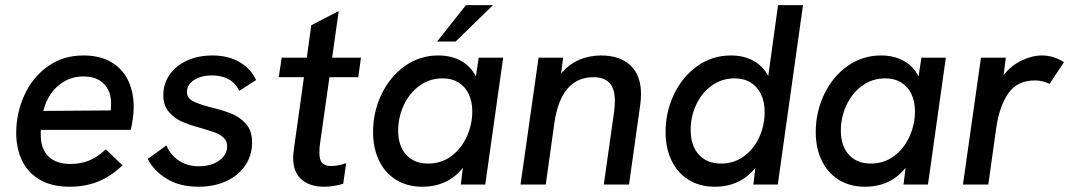

<svg xmlns="http://www.w3.org/2000/svg" viewBox="-20 -717 4154 746"><path d="M43 -200.5Q43 -277 74.2 -346.2Q105.5 -415.5 164.8 -458.5Q224 -501.5 304 -501.5Q369.5 -501.5 413.5 -475Q457.5 -448.5 478.5 -403.2Q499.5 -358 499.5 -301.5Q499.5 -281 496.2 -256.5Q493 -232 488 -212.5H139Q138 -206 138.2 -198.8Q138.5 -191.5 138.5 -188.5Q139.5 -136.5 169.2 -108.2Q199 -80 253.5 -80Q294.5 -80 327.5 -93.8Q360.5 -107.5 391 -137L456 -74.5Q410 -31 360.5 -11.2Q311 8.5 251 8.5Q181.5 8.5 134.8 -18.8Q88 -46 65.5 -93.2Q43 -140.5 43 -200.5ZM410 -288Q411.5 -301.5 411.5 -317.5Q411.5 -345 400.2 -368.2Q389 -391.5 365 -405.8Q341 -420 305 -420Q264 -420 231.2 -401.5Q198.5 -383 177.5 -352.5Q156.5 -322 148.5 -286Z M554 -99.5 626.5 -152Q642 -114.5 675 -92.8Q708 -71 753.5 -71Q784 -71 808.8 -80.8Q833.5 -90.5 848 -108.2Q862.5 -126 862.5 -148.5Q862.5 -168.5 849.5 -181.2Q836.5 -194 818.5 -200.8Q800.5 -207.5 762.5 -219Q718.5 -230.5 687.8 -244Q657 -257.5 635.8 -282.5Q614.5 -307.5 614.5 -347Q614.5 -391.5 639 -426.8Q663.5 -462 707 -481.8Q750.5 -501.5 806 -501.5Q865 -501.5 909.5 -476.5Q954 -451.5 975 -406L909.5 -364Q895 -395 867.5 -409.5Q840 -424 803 -424Q762 -424 734.2 -406.2Q706.5 -388.5 706.5 -359Q706.5 -338 725.8 -326.2Q745 -314.5 791.5 -302Q843.5 -289.5 877.5 -276.2Q911.5 -263 935.5 -236Q959.5 -209 959.5 -164.5Q959.5 -113.5 933 -74.2Q906.5 -35 859.2 -13.2Q812 8.5 751.5 8.5Q677.5 8.5 627.2 -22.8Q577 -54 554 -99.5Z M1119 -104.5Q1119 -117 1122 -138.5L1161 -417H1063L1074.5 -493H1172L1189.5 -619L1296 -674L1270.5 -493H1382.5L1372 -417H1260L1223 -156Q1221 -144 1221 -123Q1221 -96.5 1231.2 -84.2Q1241.5 -72 1266 -72Q1294 -72 1325 -83L1313.5 -3Q1275.5 8.5 1238.5 8.5Q1184.5 8.5 1151.8 -19.5Q1119 -47.5 1119 -104.5Z M1429.5 -204Q1429.5 -281.5 1462 -350Q1494.5 -418.5 1552.5 -460Q1610.5 -501.5 1683.5 -501.5Q1734.5 -501.5 1772.2 -480Q1810 -458.5 1829 -420L1840 -493H1935L1865.5 0H1770.5L1778.5 -65Q1720 8.5 1620.5 8.5Q1562 8.5 1518.8 -18.5Q1475.5 -45.5 1452.5 -93.8Q1429.5 -142 1429.5 -204ZM1815 -284.5Q1815 -323 1801 -352Q1787 -381 1761.2 -396.8Q1735.5 -412.5 1700 -412.5Q1648.5 -412.5 1609 -383.2Q1569.5 -354 1548.2 -307Q1527 -260 1527 -209Q1527 -150.5 1558 -116Q1589 -81.5 1643.5 -81.5Q1695 -81.5 1734 -110.8Q1773 -140 1794 -187Q1815 -234 1815 -284.5ZM1790.5 -697H1895.5L1750 -555.5H1678Z M2072.5 -493H2168L2160 -431Q2189 -466.5 2229 -484Q2269 -501.5 2315 -501.5Q2389 -501.5 2429.8 -462.8Q2470.5 -424 2470.5 -352.5Q2470.5 -330.5 2468 -313L2424 0H2326L2366 -282.5Q2369 -306 2369 -325.5Q2369 -372.5 2348.2 -394.8Q2327.5 -417 2286 -417Q2160 -417 2134 -239.5L2100.5 0H2002.5Z M2566 -204Q2566 -281.5 2598.5 -350Q2631 -418.5 2689 -460Q2747 -501.5 2820 -501.5Q2870.5 -501.5 2908 -480.5Q2945.5 -459.5 2965 -421.5L3003 -697H3100L3002 0H2907L2915 -65Q2856.5 8.5 2757 8.5Q2698.5 8.5 2655.2 -18.5Q2612 -45.5 2589 -93.8Q2566 -142 2566 -204ZM2951 -282Q2951 -321 2937 -350.5Q2923 -380 2896.8 -396.2Q2870.5 -412.5 2834.5 -412.5Q2784.5 -412.5 2745.5 -384.5Q2706.5 -356.5 2685 -310.2Q2663.5 -264 2663.5 -212Q2663.5 -151.5 2695 -116.5Q2726.5 -81.5 2782 -81.5Q2832 -81.5 2870.5 -109.8Q2909 -138 2930 -184Q2951 -230 2951 -282Z M3149.5 -204Q3149.5 -281.5 3182 -350Q3214.5 -418.5 3272.5 -460Q3330.5 -501.5 3403.5 -501.5Q3454.5 -501.5 3492.2 -480Q3530 -458.5 3549 -420L3560 -493H3655L3585.5 0H3490.5L3498.5 -65Q3440 8.5 3340.5 8.5Q3282 8.5 3238.8 -18.5Q3195.5 -45.5 3172.5 -93.8Q3149.5 -142 3149.5 -204ZM3535 -284.5Q3535 -323 3521 -352Q3507 -381 3481.2 -396.8Q3455.5 -412.5 3420 -412.5Q3368.5 -412.5 3329 -383.2Q3289.5 -354 3268.2 -307Q3247 -260 3247 -209Q3247 -150.5 3278 -116Q3309 -81.5 3363.5 -81.5Q3415 -81.5 3454 -110.8Q3493 -140 3514 -187Q3535 -234 3535 -284.5Z M3791.5 -493H3888L3879.5 -425.5Q3907 -461 3948.2 -481.2Q3989.5 -501.5 4028 -501.5Q4051 -501.5 4071.8 -495.2Q4092.5 -489 4114 -475.5L4058 -391Q4047 -397 4031.2 -400.8Q4015.5 -404.5 4002 -404.5Q3933 -404.5 3898.2 -355Q3863.5 -305.5 3851 -221.5L3820 0H3721.5Z"/></svg>

Font: HK Grotesk Medium
Style: Italic
Weight: 500
Italic angle: -8°
Designer: Alfredo Marco Pradil
Foundry: Hanken Design Co.
Version: Version 3.004